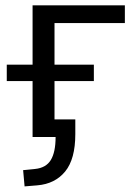

<svg xmlns="http://www.w3.org/2000/svg" viewBox="-20 -506 495 709"><path d="M70.8 182.3 65.4 122.3 109.7 117.9Q150 113.8 167.7 84.8Q185.3 55.7 185.3 0H100.3V-206.7H5V-267.1H100.3V-486.3H441.1V-420.7H181.3V-267.1H326.6V-206.7H181.3V-65.1H258.1V-10.8Q258.1 81.4 220.7 127.2Q183.3 172.9 117.9 178.4Z"/></svg>

Font: Nunito Sans 12pt ExtraLight
Style: Regular
Weight: 200
Designer: Vernon Adams
Foundry: Vernon Adams
Version: Version 3.101;gftools[0.9.27]